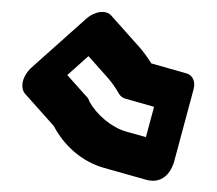

<svg xmlns="http://www.w3.org/2000/svg" viewBox="-20 -781 369 327"><path d="M242.4 -599.1 228.5 -547.5 194.6 -557C169.8 -564 145 -585.5 132.6 -607.4C130.3 -614.4 128.7 -615.1 124.9 -619.2C116.5 -628.7 104.2 -642.5 94.6 -653.2L130.7 -685.4L163.7 -648.3C170.8 -640.1 177.3 -630.7 182.7 -621.2C185 -617.1 189.8 -614 193.3 -613ZM309.7 -629C313.2 -641.8 308.4 -653 297.7 -656L237.7 -673C232.4 -681.6 225.6 -691.2 218.3 -699.7L169.2 -754.8C161 -764 141.9 -762.5 126.7 -748.9L34.7 -666.9C17 -651.2 14.1 -631 22.8 -621.2C39.2 -602.8 54.9 -585.3 71.6 -566.4C88.6 -534.2 118.1 -506 157.4 -495L228.3 -475C269.2 -463.5 277.7 -510 277.7 -510Z"/></svg>

Font: Tape
Style: Regular
Weight: 500
Foundry: Cannot Into Space Fonts
Version: Version 0.97